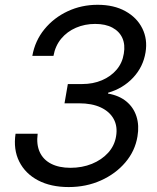

<svg xmlns="http://www.w3.org/2000/svg" viewBox="-20 -758 647 789"><path d="M262.2 10.7Q189 10.7 136.5 -16.8Q84 -44.4 59.1 -94Q34.2 -143.6 43.9 -208.5H134.8Q128.9 -164.6 143.3 -133.1Q157.7 -101.6 190.2 -85Q222.7 -68.4 269.5 -68.4Q317.4 -68.4 357.7 -84.7Q397.9 -101.1 424.3 -130.1Q450.7 -159.2 457 -197.8Q463.9 -238.3 447.3 -268.8Q430.7 -299.3 394.3 -316.4Q357.9 -333.5 304.2 -333.5H245.1L258.8 -412.6H317.4Q362.3 -412.6 398.9 -428.2Q435.5 -443.8 459.2 -471.7Q482.9 -499.5 488.8 -537.6Q495.1 -574.2 482.9 -601.6Q470.7 -628.9 442.1 -644.3Q413.6 -659.7 371.1 -659.7Q328.6 -659.7 292.2 -644Q255.9 -628.4 231.4 -598.9Q207 -569.3 199.7 -528.3H112.8Q124 -590.8 162.6 -637.9Q201.2 -685.1 258.1 -711.7Q314.9 -738.3 381.3 -738.3Q448.2 -738.3 495.6 -711.9Q543 -685.5 564.9 -641.1Q586.9 -596.7 578.1 -543Q568.4 -482.9 526.9 -438.7Q485.4 -394.5 424.3 -377L423.8 -373.5Q469.2 -365.7 499 -341.3Q528.8 -316.9 540.8 -279.5Q552.7 -242.2 544.9 -197.3Q535.2 -137.7 495.1 -90.6Q455.1 -43.5 394.5 -16.4Q334 10.7 262.2 10.7Z"/></svg>

Font: Inter 24pt
Style: Italic
Weight: 400
Italic angle: -9.3988°
Designer: Rasmus Andersson
Foundry: rsms
Version: Version 4.001;git-66647c0bb